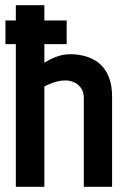

<svg xmlns="http://www.w3.org/2000/svg" viewBox="-20 -720 485 740"><path d="M237 -550V-641H1V-550ZM151 -478V-700H41V0H151V-387Q167 -395 181 -400Q195 -405 207.5 -407.5Q220 -410 231 -410Q247 -410 260.5 -405Q274 -400 283.5 -391Q293 -382 298 -370Q303 -358 303 -344V0H412V-346Q412 -385 403 -413Q394 -441 378 -460Q362 -479 341.5 -490Q321 -501 298 -506Q275 -511 251 -511Q230 -511 210.5 -505.5Q191 -500 175.5 -492Q160 -484 151 -478Z"/></svg>

Font: Advent Pro
Style: Regular
Weight: 400
Designer: VivaRado, Andreas Kalpakidis
Foundry: VivaRado, Andreas Kalpakidis
Version: Version 3.000